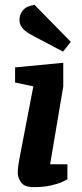

<svg xmlns="http://www.w3.org/2000/svg" viewBox="-20 -763 339 789"><path d="M118 6Q81 6 67 -13Q53 -32 53 -52Q53 -67 55.5 -84.5Q58 -102 60 -112L117 -408L42 -424V-486L240 -505V-408L186 -88H257V-26Q254 -24 237 -16Q220 -8 190 -1Q160 6 118 6ZM239 -551 146 -600Q120 -613 100.5 -624.5Q81 -636 70.5 -649.5Q60 -663 60 -682Q60 -703 74 -720.5Q88 -738 122 -743L271 -591Z"/></svg>

Font: Faustina
Style: Bold Italic
Weight: 700
Italic angle: -8°
Designer: Alfonso Garcia
Foundry: http://www.omnibus-type.com
Version: Version 1.200